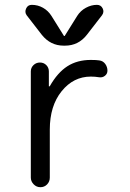

<svg xmlns="http://www.w3.org/2000/svg" viewBox="-20 -780 540 800"><path d="M154.3 -634.8 90.8 -716.8Q82 -729.5 88.9 -744.6Q95.7 -759.8 112.3 -759.8Q137.7 -759.8 159.2 -747.6Q180.7 -735.4 194.3 -713.9L246.1 -630.9Q246.1 -629.9 248 -629.9Q250 -629.9 250 -630.9L301.8 -713.9Q315.4 -735.4 337.9 -747.6Q360.4 -759.8 383.8 -759.8Q400.4 -759.8 407.7 -745.1Q415 -730.5 405.3 -716.8L341.8 -634.8Q306.6 -589.8 251 -589.8H245.1Q190.4 -589.8 154.3 -634.8ZM393.6 -528.3Q409.2 -526.4 418.5 -513.7Q427.7 -501 427.7 -485.4Q427.7 -472.7 417.5 -464.4Q407.2 -456.1 393.6 -458Q376 -460.9 358.4 -460.9Q286.1 -460.9 236.8 -399.9Q187.5 -338.9 187.5 -240.2V-40Q187.5 -23.4 176.3 -11.7Q165 0 148.4 0Q131.8 0 120.1 -12.2Q108.4 -24.4 108.4 -40V-482.4Q108.4 -498 119.6 -508.8Q130.9 -519.5 146.5 -519.5Q162.1 -519.5 172.9 -508.8Q183.6 -498 183.6 -482.4V-420.9Q183.6 -419.9 184.6 -419.9Q186.5 -419.9 187.5 -420.9Q219.7 -477.5 260.7 -503.9Q301.8 -530.3 358.4 -530.3Q381.8 -530.3 393.6 -528.3Z"/></svg>

Font: Rounded Mgen+ 1m regular
Style: Regular
Weight: 400
Designer: [Source Han Sans]
Ryoko NISHIZUKA  (kana & ideographs); Paul D. Hunt (Latin, Greek & Cyrillic); Wenlong ZHANG  (bopomofo
Version: Version 1.059.20150602